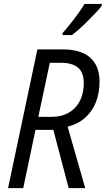

<svg xmlns="http://www.w3.org/2000/svg" viewBox="-20 -968 544 988"><path d="M21.5 0 172.4 -713.9H302.2Q396 -713.9 444.1 -671.4Q492.2 -628.9 492.2 -547.9Q492.2 -491.7 474.4 -444.3Q456.5 -397 419.9 -363.8Q383.3 -330.6 328.1 -315.9L418.5 0H333.5L254.4 -299.8H162.6L99.6 0ZM177.2 -366.7H243.7Q286.6 -366.7 318.1 -380.4Q349.6 -394 370.1 -417.7Q390.6 -441.4 400.9 -472.9Q411.1 -504.4 411.1 -540Q411.1 -595.2 381.3 -620.1Q351.6 -645 292.5 -645H236.3ZM301.8 -787.6 302.2 -798.3Q322.8 -821.3 343.5 -847.4Q364.3 -873.5 383.1 -899.7Q401.9 -925.8 415 -947.8H504.4L503.9 -939Q493.7 -924.8 474.9 -904.5Q456.1 -884.3 433.8 -862.1Q411.6 -839.8 389.6 -820.3Q367.7 -800.8 350.6 -787.6Z"/></svg>

Font: Open Sans SemiCondensed
Style: Italic
Weight: 400
Width: 4
Italic angle: -12°
Designer: Monotype Design Team
Foundry: Monotype Imaging Inc.
Version: Version 3.000